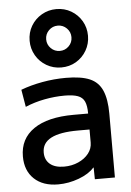

<svg xmlns="http://www.w3.org/2000/svg" viewBox="-60 -929 672 983"><g transform="rotate(-5 276.5 -437.5)"><path d="M199 10Q121 10 76 -32.5Q31 -75 31 -148Q31 -239 103 -288.5Q175 -338 308 -338H383Q383 -378 373 -400Q363 -422 338.5 -431Q314 -440 271 -440Q220 -440 167.5 -430Q115 -420 68 -400L53 -489Q103 -508 163.5 -519Q224 -530 285 -530Q363 -530 407.5 -511Q452 -492 471.5 -447Q491 -402 491 -328V0H388L387 -60H385Q358 -29 305.5 -9.5Q253 10 199 10ZM237 -78Q277 -78 310.5 -93Q344 -108 363.5 -133Q383 -158 383 -189V-256H323Q231 -256 185 -232Q139 -208 139 -159Q139 -121 164.5 -99.5Q190 -78 237 -78ZM267 -585Q226 -585 191.5 -605Q157 -625 137 -659.5Q117 -694 117 -735Q117 -777 137 -811Q157 -845 191.5 -865Q226 -885 267 -885Q309 -885 343 -865Q377 -845 397 -811Q417 -777 417 -735Q417 -694 397 -659.5Q377 -625 343 -605Q309 -585 267 -585ZM267 -670Q294 -670 313 -689Q332 -708 332 -735Q332 -762 313 -781Q294 -800 267 -800Q240 -800 221 -781Q202 -762 202 -735Q202 -708 221 -689Q240 -670 267 -670Z"/></g></svg>

Font: M PLUS 1 Medium
Style: Regular
Weight: 500
Designer: Coji Morishita
Foundry: UNDERFOREST DESIGN
Version: Version 1.001